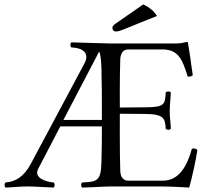

<svg xmlns="http://www.w3.org/2000/svg" viewBox="-28 -841 938 866"><path d="M618 -821 494 -735C481 -726 479 -721 479 -714C479 -706 485 -699 494 -699C503 -699 515 -702 536 -711L680 -769C667.3 -790.3 646.6 -807.7 618 -821ZM431.5 -271C431.5 -215.9 431.5 -173.4 429.5 -109C427 -26 412.5 -21 342.5 -18C336.5 -12 336.5 -1 342.5 5C391.5 4 442.5 0 472.5 0H697.5C745.5 0 825.5 5 825.5 5C839.5 -45 854.5 -114 862.5 -165C852.1 -171 850.6 -173.2 837.5 -170C817.5 -98 782.5 -26 706.5 -26H550.5C528.5 -26 515.5 -42 514.5 -69C511.5 -152.5 512.5 -328 512.5 -328L628.5 -327C713.5 -326.3 716.5 -305 719.5 -260C725.5 -254 736.5 -254 742.5 -260C741.5 -295 737.5 -307.5 737.5 -338C737.5 -371.6 741.5 -394 742.5 -424C736.5 -430 725.5 -430 719.5 -424C716.5 -369 713.5 -357.7 628.5 -357L512.5 -356C512.5 -356 511.5 -492 514.5 -574C515.4 -598 526.5 -618 550.5 -618H705.5C780.5 -618 796.5 -565 818.5 -496C830.9 -494.2 831.7 -496.3 841.5 -501C836.5 -542 821.5 -641 819.5 -649C819.5 -651 818.5 -652 815.5 -652C798.5 -649 790.5 -645 766.5 -645H468C436.3 -645 344 -649 294 -650C288 -644 288 -633 294 -627C364 -624 370.2 -587.7 354 -557L111 -102C79.3 -42.7 40.5 -21 -3 -18C-9 -12 -9 -1 -3 5C34 4 56 0 95 0C136 0 177 4 214 5C220 -1 220 -12 214 -18C176.4 -20.6 123.7 -40 144 -79L244 -271ZM429.5 -536C431.6 -455 431.5 -404 431.5 -321V-300H258L419 -608C423 -606 428.5 -574 429.5 -536Z"/></svg>

Font: Libertinus Serif Display
Style: Regular
Weight: 400
Designer: Philipp H. Poll
Foundry: Khaled Hosny
Version: Version 6.1